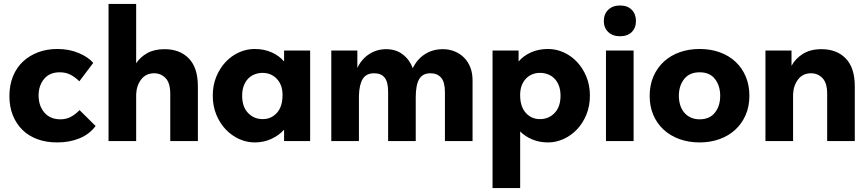

<svg xmlns="http://www.w3.org/2000/svg" viewBox="-20 -720 4431 980"><path d="M272 7Q216 7 171 -9.5Q126 -26 94.5 -57Q63 -88 45.5 -131.5Q28 -175 28 -229Q28 -286 46.5 -331Q65 -376 98 -406.5Q131 -437 175.5 -453.5Q220 -470 272 -470Q333 -470 381.5 -449.5Q430 -429 456 -399L385 -305Q365 -325 341 -338Q317 -351 285 -351Q233 -351 205 -317Q177 -283 177 -233Q177 -180 206.5 -145.5Q236 -111 288 -111Q319 -111 342.5 -124Q366 -137 386 -158L468 -77Q437 -35 386 -14Q335 7 272 7Z M849 -241Q849 -297 825 -321.5Q801 -346 767 -346Q725 -346 701 -315Q677 -284 675 -239V0H534V-700H675V-397Q696 -429 732 -449Q768 -469 820 -469Q898 -469 944 -421.5Q990 -374 990 -279V0H849V-241Z M1280 7Q1239 7 1200.5 -10.5Q1162 -28 1132 -59.5Q1102 -91 1084 -135Q1066 -179 1066 -232Q1066 -285 1084 -328.5Q1102 -372 1131.5 -403.5Q1161 -435 1199.5 -452.5Q1238 -470 1280 -470Q1328 -470 1367 -452.5Q1406 -435 1430 -406V-462H1563V0H1430V-58Q1404 -29 1365 -11Q1326 7 1280 7ZM1321 -112Q1364 -112 1392.5 -143Q1421 -174 1422 -230V-242Q1420 -290 1391.5 -319Q1363 -348 1320 -348Q1300 -348 1281 -341Q1262 -334 1247.5 -319.5Q1233 -305 1224.5 -283Q1216 -261 1216 -231Q1216 -175 1246 -143.5Q1276 -112 1321 -112Z M1961 -253Q1961 -301 1943.5 -323.5Q1926 -346 1890 -346Q1850 -346 1832 -318Q1814 -290 1812 -232V0H1671V-462H1804V-373Q1825 -418 1864 -443.5Q1903 -469 1951 -469Q2001 -469 2036 -442Q2071 -415 2087 -372Q2109 -418 2149 -443.5Q2189 -469 2240 -469Q2273 -469 2301 -457.5Q2329 -446 2349.5 -425Q2370 -404 2381 -375Q2392 -346 2392 -310V0H2251V-250Q2251 -301 2231.5 -323.5Q2212 -346 2177 -346Q2137 -346 2119.5 -316Q2102 -286 2102 -222V0H1961V-253Z M2494 240V-462H2627V-406Q2651 -435 2690 -452.5Q2729 -470 2777 -470Q2819 -470 2857.5 -452.5Q2896 -435 2925.5 -403.5Q2955 -372 2973 -328.5Q2991 -285 2991 -232Q2991 -179 2973 -135Q2955 -91 2925 -59.5Q2895 -28 2856.5 -10.5Q2818 7 2777 7Q2734 7 2697.5 -8Q2661 -23 2635 -49V240ZM2737 -348Q2693 -348 2665 -319Q2637 -290 2635 -242V-230Q2636 -174 2664.5 -143Q2693 -112 2736 -112Q2781 -112 2811 -143.5Q2841 -175 2841 -231Q2841 -261 2832.5 -283Q2824 -305 2809.5 -319.5Q2795 -334 2776 -341Q2757 -348 2737 -348Z M3073 -462H3214V0H3073ZM3145 -535Q3107 -535 3084.5 -556.5Q3062 -578 3062 -613Q3062 -648 3084.5 -670Q3107 -692 3145 -692Q3183 -692 3204.5 -670Q3226 -648 3226 -613Q3226 -578 3204.5 -556.5Q3183 -535 3145 -535Z M3551 7Q3495 7 3448 -10Q3401 -27 3367 -58.5Q3333 -90 3314.5 -133.5Q3296 -177 3296 -231Q3296 -286 3315.5 -330.5Q3335 -375 3369 -406Q3403 -437 3449.5 -453.5Q3496 -470 3551 -470Q3607 -470 3654 -453Q3701 -436 3734.5 -404.5Q3768 -373 3786.5 -329Q3805 -285 3805 -231Q3805 -176 3785.5 -132Q3766 -88 3732 -57Q3698 -26 3651.5 -9.5Q3605 7 3551 7ZM3551 -111Q3602 -111 3629 -145Q3656 -179 3656 -231Q3656 -282 3629.5 -316.5Q3603 -351 3551 -351Q3499 -351 3472 -316.5Q3445 -282 3445 -231Q3445 -207 3451.5 -185Q3458 -163 3471.5 -146.5Q3485 -130 3505 -120.5Q3525 -111 3551 -111Z M4202 -241Q4202 -297 4178 -321.5Q4154 -346 4120 -346Q4078 -346 4054 -315Q4030 -284 4028 -239V0H3887V-462H4020V-384Q4040 -421 4078 -445Q4116 -469 4173 -469Q4251 -469 4297 -421.5Q4343 -374 4343 -279V0H4202V-241Z"/></svg>

Font: Tilda Sans Extra Bold
Style: Regular
Weight: 800
Designer: ParaType Ltd
Foundry: ParaType Ltd
Version: Version 1.009